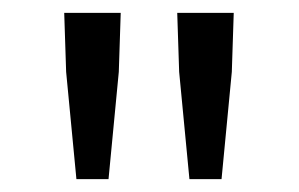

<svg xmlns="http://www.w3.org/2000/svg" viewBox="-20 -710 465 299"><path d="M99 -431 83 -598 80 -690H168L165 -598L149 -431ZM275 -431 259 -598 256 -690H344L341 -598L325 -431Z"/></svg>

Font: Source Sans Pro
Style: Regular
Weight: 400
Designer: Paul D. Hunt
Foundry: Adobe Systems Incorporated
Version: Version 2.021;PS 2.000;hotconv 1.0.86;makeotf.lib2.5.63406